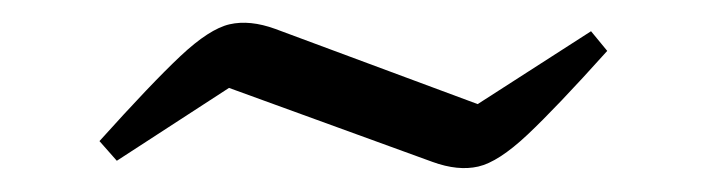

<svg xmlns="http://www.w3.org/2000/svg" viewBox="-20 -364 611 166"><path d="M81 -225 66 -242Q111 -292 136 -315.5Q161 -339 178.5 -343Q196 -347 218 -339L393 -274L491 -337L505 -320Q461 -271 436 -247.5Q411 -224 393.5 -220Q376 -216 354 -224L178 -288Z"/></svg>

Font: Piazzolla
Style: Regular
Weight: 400
Designer: Juan Pablo del Peral
Foundry: Huerta Tipografica
Version: Version 1.330